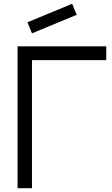

<svg xmlns="http://www.w3.org/2000/svg" viewBox="-20 -995 592 1015"><path d="M385.4 -916.7 361.5 -975 125 -877.1 149 -818.8ZM541.7 -750H72.9V0H149V-677.1H541.7Z"/></svg>

Font: Manrope3
Style: Regular
Weight: 400
Width: 4
Designer: Mikhail Sharanda
Foundry: Mikhail Sharanda
Version: Version 3.000;PS 003.000;hotconv 1.0.88;makeotf.lib2.5.64775